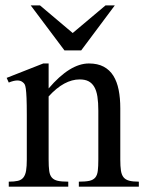

<svg xmlns="http://www.w3.org/2000/svg" viewBox="-20 -697 540 717"><path d="M274.4 0V-18.6Q299.3 -18.6 313.7 -21.7Q328.1 -24.9 335.7 -33.9Q343.3 -43 345.2 -59.1Q347.2 -75.2 347.2 -101.1V-283.7Q347.2 -314 343.8 -336.2Q340.3 -358.4 332 -372.6Q323.7 -386.7 310.5 -393.6Q297.4 -400.4 277.3 -400.4Q249 -400.4 220 -384.8Q190.9 -369.1 161.6 -336.9V-101.1Q161.6 -74.7 163.8 -58.6Q166 -42.5 173.8 -33.7Q181.6 -24.9 196 -21.7Q210.4 -18.6 234.9 -18.6V0H12.7V-18.6Q33.7 -18.6 46.9 -21.7Q60.1 -24.9 67.4 -34.2Q74.7 -43.5 77.4 -59.6Q80.1 -75.7 80.1 -101.1V-267.6Q80.1 -307.6 79.1 -330.6Q78.1 -353.5 76.4 -365.7Q74.7 -377.9 72 -382.3Q69.3 -386.7 65.4 -389.6Q49.3 -403.8 12.7 -388.7L4.9 -406.2L141.6 -460H161.6V-366.7Q241.2 -460 312 -460Q344.7 -460 367.2 -448Q389.6 -436 403.3 -414.1Q417 -392.1 423.1 -361.3Q429.2 -330.6 429.2 -293V-101.1Q429.2 -76.2 431.6 -60.1Q434.1 -43.9 441.4 -34.9Q448.7 -25.9 462.4 -22.2Q476.1 -18.6 498.5 -18.6V0ZM283.2 -508.8H220.7L94.7 -676.8H129.4L251.5 -573.7L374 -676.8H408.7Z"/></svg>

Font: Doulos SIL Phon
Style: Regular
Weight: 400
Designer: Walt Agee, Victor Gaultney, Peter Martin, Debbi Hosken, Becca Hirsbrunner
Foundry: SIL International
Version: Version 5.000